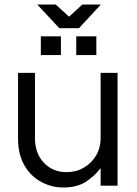

<svg xmlns="http://www.w3.org/2000/svg" viewBox="-20 -823 606 851"><path d="M260 8Q209 8 163 -16.5Q117 -41 88.5 -89.5Q60 -138 60 -209V-500H135V-211Q135 -143 174.5 -101.5Q214 -60 275 -60Q317 -60 351 -79.5Q385 -99 405.5 -133Q426 -167 426 -212V-500H501V0H426V-78Q399 -42 360 -17Q321 8 260 8ZM161 -579V-662H250V-579ZM318 -579V-662H407V-579ZM243 -698 145 -803H227L286 -749L345 -803H427L330 -698Z"/></svg>

Font: Questrial
Style: Regular
Weight: 400
Designer: Joe Prince, Laura Meseguer
Foundry: Joe Prince, Laura Meseguer
Version: Version 2.000; ttfautohint (v1.8.3)